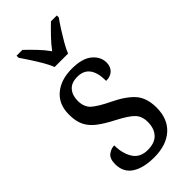

<svg xmlns="http://www.w3.org/2000/svg" viewBox="-246 -818 880 880"><g transform="rotate(-45 194.0 -378.0)"><path d="M184 10Q115 10 75 -16Q35 -42 35 -95Q35 -131 54 -145Q73 -159 93 -159Q93 -106 115.5 -70.5Q138 -35 187 -35Q233 -35 255.5 -59.5Q278 -84 278 -126Q278 -163 257 -185Q236 -207 180 -236Q133 -260 103.5 -282.5Q74 -305 60 -333.5Q46 -362 46 -405Q46 -472 89.5 -508.5Q133 -545 204 -545Q271 -545 304 -517.5Q337 -490 337 -452Q337 -426 321 -410Q305 -394 276 -394Q276 -501 196 -501Q157 -501 138 -479Q119 -457 119 -422Q119 -381 143 -359.5Q167 -338 223 -311Q290 -279 321.5 -243Q353 -207 353 -144Q353 -71 308 -30.5Q263 10 184 10ZM154 -606Q145 -629 129.5 -655.5Q114 -682 97 -708Q80 -734 67 -753V-766H105Q128 -744 153 -718Q178 -692 197 -665Q217 -692 242 -718Q267 -744 290 -766H328V-753Q314 -734 297.5 -708Q281 -682 265.5 -655.5Q250 -629 241 -606Z"/></g></svg>

Font: Noto Serif Sinhala Condensed
Style: Regular
Weight: 400
Width: 3
Designer: Jelle Bosma - Monotype Design Team
Foundry: Monotype Imaging Inc.
Version: Version 2.007; ttfautohint (v1.8.4.7-5d5b)